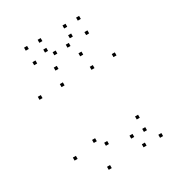

<svg xmlns="http://www.w3.org/2000/svg" viewBox="-198 -953 1017 1101"><g transform="rotate(-30 310.0 -403.0)"><path d="M75.1 -524.2V-544.2H55.1V-524.2ZM75.1 -121.9V-141.9H55.1V-121.9ZM218.2 21.9V1.9H198.2V21.9ZM501.7 -65.5V-85.5H481.7V-65.5ZM501.7 -147.8V-167.8H481.7V-147.8ZM273.1 -105.7V-125.7H253.1V-105.7ZM221 -154.4V-174.4H201V-154.4ZM221 -524.2V-544.2H201V-524.2ZM419.2 -524.2V-544.2H399.2V-524.2ZM419.2 -68.5V-88.5H399.2V-68.5ZM455.6 10V-10H435.6V10ZM564.9 10V-10H544.9V10ZM564.9 -524.2V-544.2H544.9V-524.2ZM401.8 -623.5V-643.5H381.8V-623.5ZM492.2 -712V-732H472.2V-712ZM492.2 -807.7V-827.7H472.2V-807.7ZM402.2 -807.7V-827.7H382.2V-807.7ZM402.2 -743V-763H382.2V-743ZM363.5 -702.9V-722.9H343.5V-702.9ZM276.5 -702.9V-722.9H256.5V-702.9ZM237.8 -743V-763H217.8V-743ZM237.8 -807.7V-827.7H217.8V-807.7ZM147.8 -807.7V-827.7H127.8V-807.7ZM147.8 -711.5V-731.5H127.8V-711.5ZM238.2 -623.5V-643.5H218.2V-623.5Z"/></g></svg>

Font: Monaspace Krypton Dots Var
Style: Regular
Weight: 400
Designer: Riley Cran and the Lettermatic Team
Version: Version 1.100 (Monaspace Krypton Dots)